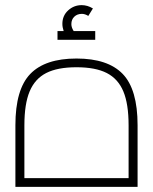

<svg xmlns="http://www.w3.org/2000/svg" viewBox="-20 -728 596 748"><path d="M516 -240V0H40V-240Q40 -380 98 -440Q156 -500 278 -500Q400 -500 458 -440Q516 -380 516 -240ZM75 -240V-34H481V-240Q481 -323 460.5 -372Q440 -421 396 -443.5Q352 -466 278 -466Q204 -466 160 -443.5Q116 -421 95.5 -372Q75 -323 75 -240ZM351 -607V-573H204V-607H228Q223 -622 223 -635Q223 -667 245.5 -687.5Q268 -708 298 -708Q321 -708 342 -695L324 -666Q311 -674 299 -674Q281 -674 269.5 -663Q258 -652 258 -634Q258 -621 267 -607Z"/></svg>

Font: Cairo ExtraLight
Style: Regular
Weight: 275
Designer: Mohamed Gaber, Accademia di Belle Arti di Urbino and others
Foundry: Kief Type Foundry, Accademia di Belle Arti di Urbino and others
Version: Version 3.011